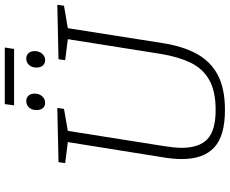

<svg xmlns="http://www.w3.org/2000/svg" viewBox="-99 -856 962 804"><g transform="rotate(-90 382.0 -454.0)"><path d="M536 -690 764 -695 760 -667 666 -651 604 -257Q591 -171 559 -112Q527 -53 470 -23Q413 7 323 7Q215 7 166.5 -38Q118 -83 118 -173Q118 -210 125 -251L189 -651L101 -662L105 -690L332 -695L328 -667L236 -651L172 -247Q169 -227 167 -208.5Q165 -190 165 -174Q165 -101 201.5 -66.5Q238 -32 324 -32Q402 -32 449.5 -59Q497 -86 521.5 -137Q546 -188 558 -260L620 -651L532 -662ZM353 -746Q339 -746 331 -756Q323 -766 323 -782Q323 -801 333.5 -813Q344 -825 361 -825Q375 -825 383.5 -815.5Q392 -806 392 -790Q392 -771 381 -758.5Q370 -746 353 -746ZM532 -746Q518 -746 509.5 -756Q501 -766 501 -782Q501 -801 511.5 -813Q522 -825 539 -825Q553 -825 561.5 -815.5Q570 -806 570 -790Q570 -771 559 -758.5Q548 -746 532 -746ZM585 -915 579 -876H343L348 -915Z"/></g></svg>

Font: Bitter Light
Style: Italic
Weight: 300
Italic angle: -9°
Designer: Sol Matas, and Bitter project Authors
Foundry: Sol Matas
Version: Version 2.001